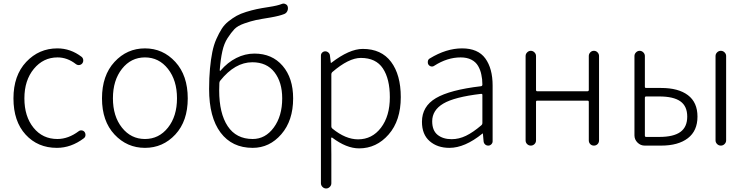

<svg xmlns="http://www.w3.org/2000/svg" viewBox="-20 -819 4203 1080"><path d="M299.8 12.7Q192.4 12.7 124 -62Q55.7 -136.7 55.7 -265.6Q55.7 -394.5 127.4 -470.7Q199.2 -546.9 302.7 -546.9Q377 -546.9 439.5 -499Q447.3 -492.2 448.2 -481.4Q449.2 -470.7 442.4 -461.9Q435.5 -454.1 425.3 -453.1Q415 -452.1 406.2 -459Q358.4 -496.1 303.7 -496.1Q223.6 -496.1 170.4 -431.6Q117.2 -367.2 117.2 -265.6Q117.2 -164.1 168.5 -100.6Q219.7 -37.1 302.7 -37.1Q364.3 -37.1 422.9 -81.1Q430.7 -86.9 440.4 -85.4Q450.2 -84 456.1 -76.2Q460.9 -69.3 460.9 -60.5Q460.9 -47.9 451.2 -41Q379.9 12.7 299.8 12.7Z M553.7 -265.6Q553.7 -394.5 624 -470.7Q694.3 -546.9 795.4 -546.9Q896.5 -546.9 966.3 -470.7Q1036.1 -394.5 1036.1 -265.6Q1036.1 -137.7 966.3 -62.5Q896.5 12.7 795.4 12.7Q694.3 12.7 624 -62.5Q553.7 -137.7 553.7 -265.6ZM666 -101.1Q716.8 -37.1 795.4 -37.1Q874 -37.1 924.8 -101.1Q975.6 -165 975.6 -266.1Q975.6 -367.2 924.8 -431.6Q874 -496.1 795.4 -496.1Q716.8 -496.1 666 -431.6Q615.2 -367.2 615.2 -266.1Q615.2 -165 666 -101.1Z M1401.4 -37.1Q1472.7 -37.1 1520 -101.6Q1567.4 -166 1567.4 -265.6Q1567.4 -356.4 1523.9 -412.6Q1480.5 -468.8 1399.4 -468.8Q1301.8 -468.8 1218.8 -365.2Q1213.9 -359.4 1213.9 -351.6Q1212.9 -338.9 1212.9 -310.5Q1212.9 -181.6 1260.7 -109.4Q1308.6 -37.1 1401.4 -37.1ZM1565.4 -796.9Q1570.3 -798.8 1575.2 -798.8Q1581.1 -798.8 1585.9 -795.9Q1595.7 -792 1598.6 -781.2Q1601.6 -768.6 1596.2 -756.8Q1590.8 -745.1 1579.1 -740.2Q1552.7 -729.5 1502 -720.7Q1447.3 -711.9 1419.4 -706.1Q1391.6 -700.2 1354 -687Q1316.4 -673.8 1298.3 -654.8Q1280.3 -635.7 1260.3 -605Q1240.2 -574.2 1230.5 -529.8Q1220.7 -485.4 1215.8 -422.9Q1215.8 -421.9 1217.8 -420.9Q1219.7 -419.9 1220.7 -421.9Q1259.8 -467.8 1309.1 -492.7Q1358.4 -517.6 1411.1 -517.6Q1510.7 -517.6 1569.8 -448.7Q1628.9 -379.9 1628.9 -265.6Q1628.9 -140.6 1562.5 -64Q1496.1 12.7 1401.4 12.7Q1285.2 12.7 1220.7 -73.2Q1156.2 -159.2 1156.2 -318.4Q1156.2 -380.9 1161.1 -433.1Q1166 -485.4 1174.3 -526.4Q1182.6 -567.4 1197.3 -600.1Q1211.9 -632.8 1227.1 -656.7Q1242.2 -680.7 1265.6 -699.2Q1289.1 -717.8 1311 -730Q1333 -742.2 1364.7 -752Q1396.5 -761.7 1423.8 -767.6Q1451.2 -773.4 1490.2 -779.3Q1542 -787.1 1565.4 -796.9Z M1785.2 211.9V-505.9Q1785.2 -516.6 1792.5 -523.4Q1799.8 -530.3 1809.6 -530.3Q1819.3 -530.3 1827.1 -523.4Q1835 -516.6 1835.9 -506.8L1840.8 -465.8Q1840.8 -464.8 1841.8 -464.8Q1842.8 -464.8 1843.8 -465.8Q1945.3 -543.9 2020.5 -543.9Q2125 -543.9 2179.7 -471.2Q2234.4 -398.4 2234.4 -272.5Q2234.4 -140.6 2166 -62.5Q2097.7 15.6 2000 15.6Q1928.7 15.6 1848.6 -44.9Q1846.7 -45.9 1844.7 -44.9Q1842.8 -43.9 1842.8 -42L1843.8 48.8V211.9Q1843.8 223.6 1835 232.4Q1826.2 241.2 1814.5 241.2Q1802.7 241.2 1793.9 232.4Q1785.2 223.6 1785.2 211.9ZM1994.1 -35.2Q2073.2 -35.2 2123 -100.6Q2172.9 -166 2172.9 -272.5Q2172.9 -375 2133.8 -434.1Q2094.7 -493.2 2009.8 -493.2Q1941.4 -493.2 1848.6 -413.1Q1843.8 -408.2 1843.8 -401.4V-107.4Q1843.8 -100.6 1849.6 -95.7Q1923.8 -35.2 1994.1 -35.2Z M2507.8 12.7Q2440.4 12.7 2397 -24.9Q2353.5 -62.5 2353.5 -133.8Q2353.5 -220.7 2432.1 -267.1Q2510.7 -313.5 2685.5 -334Q2693.4 -335 2693.4 -343.8Q2693.4 -374 2687.5 -399.4Q2682.6 -424.8 2669.4 -447.8Q2656.2 -470.7 2631.3 -483.4Q2606.4 -496.1 2571.3 -496.1Q2496.1 -496.1 2422.9 -449.2Q2415 -443.4 2405.3 -445.3Q2395.5 -447.3 2389.6 -456.1Q2384.8 -464.8 2386.7 -475.1Q2388.7 -485.4 2397.5 -490.2Q2490.2 -546.9 2579.1 -546.9Q2668.9 -546.9 2710 -490.2Q2751 -433.6 2751 -337.9V-24.4Q2751 -14.6 2743.7 -7.3Q2736.3 0 2726.6 0Q2715.8 0 2708.5 -6.8Q2701.2 -13.7 2700.2 -24.4L2696.3 -67.4Q2696.3 -68.4 2695.3 -68.4Q2694.3 -68.4 2693.4 -67.4Q2594.7 12.7 2507.8 12.7ZM2520.5 -36.1Q2561.5 -36.1 2601.1 -55.2Q2640.6 -74.2 2687.5 -114.3Q2693.4 -119.1 2693.4 -126V-285.2Q2693.4 -291 2687.5 -291Q2686.5 -291 2685.5 -291Q2536.1 -273.4 2473.6 -236.3Q2411.1 -199.2 2411.1 -136.7Q2411.1 -85 2441.4 -60.5Q2471.7 -36.1 2520.5 -36.1Z M2936.5 -29.3V-503.9Q2936.5 -515.6 2945.3 -524.4Q2954.1 -533.2 2965.8 -533.2Q2977.5 -533.2 2986.3 -524.4Q2995.1 -515.6 2995.1 -503.9V-313.5Q2995.1 -305.7 3002 -305.7H3284.2Q3292 -305.7 3292 -313.5V-503.9Q3292 -515.6 3300.3 -524.4Q3308.6 -533.2 3320.8 -533.2Q3333 -533.2 3341.3 -524.4Q3349.6 -515.6 3349.6 -503.9V-29.3Q3349.6 -16.6 3341.3 -8.3Q3333 0 3320.8 0Q3308.6 0 3300.3 -8.3Q3292 -16.6 3292 -29.3V-246.1Q3292 -252.9 3284.2 -252.9H3002Q2995.1 -252.9 2995.1 -246.1V-29.3Q2995.1 -16.6 2986.3 -8.3Q2977.5 0 2965.8 0Q2954.1 0 2945.3 -8.3Q2936.5 -16.6 2936.5 -29.3Z M3606.4 0Q3583 0 3565.9 -17.1Q3548.8 -34.2 3548.8 -57.6V-503.9Q3548.8 -515.6 3557.6 -524.4Q3566.4 -533.2 3578.1 -533.2Q3589.8 -533.2 3598.6 -524.4Q3607.4 -515.6 3607.4 -503.9V-331.1Q3607.4 -324.2 3614.3 -324.2H3699.2Q3795.9 -324.2 3849.6 -283.7Q3903.3 -243.2 3903.3 -163.1Q3903.3 -83 3849.1 -41.5Q3794.9 0 3699.2 0ZM3607.4 -56.6Q3607.4 -48.8 3614.3 -48.8H3688.5Q3768.6 -48.8 3807.1 -76.7Q3845.7 -104.5 3845.7 -163.1Q3845.7 -221.7 3807.1 -249Q3768.6 -276.4 3688.5 -276.4H3614.3Q3607.4 -276.4 3607.4 -268.6ZM4004.9 -29.3V-503.9Q4004.9 -515.6 4013.7 -524.4Q4022.5 -533.2 4034.7 -533.2Q4046.9 -533.2 4055.7 -524.4Q4064.5 -515.6 4064.5 -503.9V-29.3Q4064.5 -17.6 4055.7 -8.8Q4046.9 0 4034.7 0Q4022.5 0 4013.7 -8.8Q4004.9 -17.6 4004.9 -29.3Z"/></svg>

Font: Gen Jyuu Gothic P Light
Style: Regular
Weight: 200
Designer: [Source Han Sans]
Ryoko NISHIZUKA  (kana & ideographs); Paul D. Hunt (Latin, Greek & Cyrillic); Wenlong ZHANG  (bopomofo
Version: Version 1.002.20150607